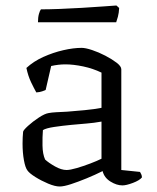

<svg xmlns="http://www.w3.org/2000/svg" viewBox="-20 -674 570 698"><path d="M197 4Q180 4 155 -6.5Q130 -17 108.5 -30.5Q87 -44 80 -54Q72 -64 67 -91.5Q62 -119 62 -152Q62 -164 62.5 -174.5Q63 -185 64 -195Q65 -201 82 -216.5Q99 -232 121 -246.5Q143 -261 157 -263Q167 -265 184 -266Q201 -267 224 -268Q251 -270 287.5 -273.5Q324 -277 349 -282V-410Q318 -425 282.5 -432.5Q247 -440 218 -440Q205 -440 192 -438.5Q179 -437 166 -434L146 -347Q142 -345 133.5 -342Q125 -339 112 -338Q104 -352 93 -375Q82 -398 76 -427Q102 -451 137.5 -467Q173 -483 210 -491.5Q247 -500 277 -500Q291 -500 315 -492Q339 -484 363 -471.5Q387 -459 404 -446Q421 -433 421 -422V-56L489 -49Q491 -46 493.5 -40.5Q496 -35 496 -29Q487 -18 463 -9Q439 0 425 0Q404 0 381.5 -14Q359 -28 353 -52Q325 -38 294.5 -25.5Q264 -13 238 -4.5Q212 4 197 4ZM222 -56Q235 -56 259 -63Q283 -70 308 -79.5Q333 -89 349 -97V-232Q321 -227 295.5 -225Q270 -223 239 -220Q207 -217 177 -212.5Q147 -208 136 -201Q134 -176 134.5 -145Q135 -114 144 -94Q157 -82 180 -69Q203 -56 222 -56ZM118 -593Q118 -611 121.6 -623.5Q125.2 -636 128.8 -640Q156.7 -640 196.8 -641.5Q236.8 -643 278.2 -645.5Q319.6 -648 353.8 -650.5Q388 -653 403.3 -654L413.2 -645Q412.3 -627 408.7 -613.5Q405.1 -600 402.4 -593Z"/></svg>

Font: Texturina ExtraLight
Style: Regular
Weight: 200
Designer: Guillermo Torres Carreño
Foundry: Omnibus-Type
Version: Version 1.002; ttfautohint (v1.8.3)